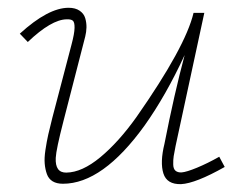

<svg xmlns="http://www.w3.org/2000/svg" viewBox="-20 -463 640 496"><path d="M31.2 -376Q104.5 -442.9 157.2 -442.9Q174.8 -442.9 185.8 -435.3Q196.8 -427.7 200.2 -416Q203.6 -404.3 203.4 -392.3Q203.1 -380.4 200.2 -368.7L144 -150.4Q125 -76.7 124 -55.2Q122.1 -16.6 151.4 -17.1Q191.9 -17.6 239.3 -56.9Q286.6 -96.2 332.5 -160.6Q459 -341.3 480 -429.7H507.8L433.6 -85.9Q430.2 -69.3 428.7 -59.6Q427.2 -49.8 427.5 -38.3Q427.7 -26.9 433.3 -22Q439 -17.1 449.2 -17.6Q461.9 -18.6 489 -29.8Q516.1 -41 546.4 -58.1L560.5 -31.7Q485.4 10.7 447.8 12.7Q411.1 13.7 402.1 -14.9Q393.1 -43.5 404.8 -91.3Q430.2 -220.7 457 -320.8Q408.7 -216.3 353.5 -138.7Q245.1 11.7 142.6 11.7Q126.5 11.7 116 5.4Q105.5 -1 101.1 -13.4Q96.7 -25.9 95.5 -40.3Q94.2 -54.7 97.4 -75.9Q100.6 -97.2 104.7 -115.5Q108.9 -133.8 115.2 -158.7L164.6 -347.2Q172.4 -376.5 172.6 -391.1Q172.9 -405.8 168 -409.7Q163.1 -413.6 152.3 -413.1Q112.8 -412.6 51.8 -354.5Z"/></svg>

Font: Compagnon Light Italic
Style: Regular
Weight: 400
Italic angle: -12°
Designer: Valentin Papon
Foundry: Velvetyne Type Foundry
Version: Version 1.000;PS 001.000;hotconv 1.0.88;makeotf.lib2.5.64775